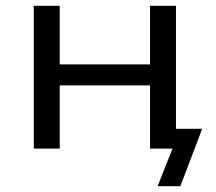

<svg xmlns="http://www.w3.org/2000/svg" viewBox="-20 -510 740 659"><path d="M521 129 572 0H500V-68H674L599 129ZM96 0V-490H185V-289H495V-490H584V0H495V-217H185V0Z"/></svg>

Font: Nunito Sans 10pt SemiExpanded
Style: Regular
Weight: 400
Width: 6
Designer: Vernon Adams
Foundry: Vernon Adams
Version: Version 3.101;gftools[0.9.27]